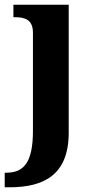

<svg xmlns="http://www.w3.org/2000/svg" viewBox="-40 -556 405 816"><path d="M-20 240H0C147 240 252 187 252 8V-536H17V-483H21C64 -483 100 -474 100 -417V0C100 136 60 178 -13 178H-20Z"/></svg>

Font: Noto Serif Telugu
Style: Bold
Weight: 700
Designer: Jelle Bosma - Monotype Design Team
Foundry: Monotype Imaging Inc.
Version: Version 2.005